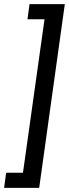

<svg xmlns="http://www.w3.org/2000/svg" viewBox="-57 -755 336 936"><path d="M-27 87H55L160 -661H77L87 -735H259L134 161H-37Z"/></svg>

Font: Archivo Narrow Medium
Style: Italic
Weight: 500
Italic angle: -8°
Designer: Hector Gatti
Foundry: Omnibus-Type
Version: Version 2.001